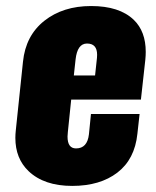

<svg xmlns="http://www.w3.org/2000/svg" viewBox="-20 -609 521 640"><path d="M220.7 10.7C282.6 10.7 332.8 -4.1 371.3 -33.7C409.9 -63.3 432.1 -106.4 438 -163.1L445.3 -229H283.2L276.4 -161.1C272.8 -129.9 258.5 -114.3 233.4 -114.3C214.5 -114.3 205.1 -127.4 205.1 -153.8C205.1 -158 205.4 -162.8 206.1 -168L217.3 -276.9H449.7L464.4 -409.7C465.3 -418.8 465.8 -427.6 465.8 -436C465.8 -481.6 452.5 -517.3 425.8 -543C393.9 -573.6 346.5 -588.9 283.7 -588.9C221.2 -588.9 169.2 -572.4 127.7 -539.6C86.2 -506.7 62.5 -461.3 56.6 -403.3L32.7 -174.8C31.7 -166 31.2 -157.6 31.2 -149.4C31.2 -103.5 45.9 -66.6 75.2 -38.6C109.7 -5.7 158.2 10.7 220.7 10.7ZM226.1 -357.4 231.9 -410.6C235.8 -446.1 248.5 -463.9 270 -463.9C292.5 -463.9 303.7 -451.3 303.7 -426.3C303.7 -423 303.5 -419.6 303.2 -416L296.9 -357.4Z"/></svg>

Font: Oswald
Style: Heavy
Weight: 800
Designer: Vernon Adams
Foundry: Vernon Adams
Version: 3.0; ttfautohint (v0.95.6-bc232) -l 8 -r 50 -G 200 -x 0 -w "